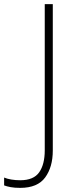

<svg xmlns="http://www.w3.org/2000/svg" viewBox="-114 -734 374 931"><path d="M-16 177Q-43 177 -62 173.5Q-81 170 -94 165V127Q-80 133 -59.5 136.5Q-39 140 -16 140Q49 140 76 101.5Q103 63 103 -5V-714H142V-4Q142 76 105 126.5Q68 177 -16 177Z"/></svg>

Font: Noto Sans Gujarati UI ExtraLight
Style: Regular
Weight: 200
Designer: Jelle Bosma - Monotype Design Team, Universal Thirst
Foundry: Monotype Imaging Inc.
Version: Version 2.106; ttfautohint (v1.8.4.7-5d5b)